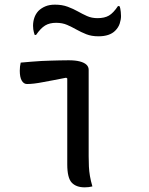

<svg xmlns="http://www.w3.org/2000/svg" viewBox="-20 -801 640 825"><path d="M269 -95Q269 -125 269 -161.5Q269 -198 269 -238Q269 -278 269 -317.5Q269 -357 269 -395Q269 -433 269 -464L264 -467Q235 -461 210 -456.5Q185 -452 164.5 -448Q144 -444 127 -442Q110 -440 96 -440Q82 -440 73.5 -454.5Q65 -469 65 -497Q65 -507 66 -515.5Q67 -524 69 -532Q94 -534 116 -536Q138 -538 159 -539Q180 -540 199 -540.5Q218 -541 237 -541.5Q256 -542 275 -542Q304 -542 323 -537Q342 -532 351.5 -523Q361 -514 361 -501Q361 -454 361 -405.5Q361 -357 361 -309.5Q361 -262 361 -216.5Q361 -171 361 -130Q361 -106 362 -85.5Q363 -65 366.5 -44.5Q370 -24 377 0Q369 2 361 3Q353 4 344 4Q307 4 288 -16.5Q269 -37 269 -95ZM399 -723Q429 -723 448 -734Q467 -745 487 -775H493Q496 -770 497 -763.5Q498 -757 499 -749.5Q500 -742 500 -732Q500 -717 494.5 -700Q489 -683 475 -669Q463 -657 445 -651Q427 -645 403 -645Q373 -645 350.5 -654Q328 -663 308.5 -674Q289 -685 268.5 -694Q248 -703 221 -703Q193 -703 174 -691.5Q155 -680 135 -651H129Q127 -657 125.5 -662.5Q124 -668 123 -675Q122 -682 122 -690Q122 -708 127.5 -724.5Q133 -741 145 -754Q157 -766 174.5 -773.5Q192 -781 216 -781Q247 -781 271 -772Q295 -763 314.5 -752Q334 -741 354 -732Q374 -723 399 -723Z"/></svg>

Font: Recursive Monospace Casual
Style: Regular
Weight: 400
Version: Version 1.047